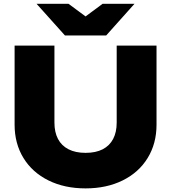

<svg xmlns="http://www.w3.org/2000/svg" viewBox="-20 -995 920 1031"><path d="M439.4 -174.2Q494.5 -174.2 531.7 -193.5Q568.9 -212.9 587.7 -249.2Q606.6 -285.5 606.6 -336.3V-750H820.5V-325.4Q820.5 -224.2 772.9 -146.6Q725.3 -69 638.8 -26.2Q552.2 16.6 439.4 16.6Q326.6 16.6 240.1 -26.2Q153.6 -69 106 -146.6Q58.4 -224.2 58.4 -325.4V-750H272.3V-336.3Q272.3 -285.5 291.2 -249.2Q310 -212.9 347.7 -193.5Q385.4 -174.2 439.4 -174.2ZM328.8 -804.5 176.2 -974.7H347.8L488.2 -870.7H390.7L531.1 -974.7H702.3L550.1 -804.5Z"/></svg>

Font: Unbounded Variable
Style: Regular
Weight: 400
Designer: Luke Prowse, Jean-Baptiste Morizot, Fátima Lázaro, Florian Runge
Foundry: NaN
Version: Version 1.600;FEAKit 1.0